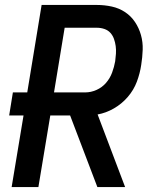

<svg xmlns="http://www.w3.org/2000/svg" viewBox="-20 -755 640 775"><path d="M485 0H373L263 -289H183L135 0H27L75 -289H17L32 -382H90L148 -735H371Q402 -735 431.5 -728.5Q461 -722 485 -706Q509 -690 525 -666Q541 -642 549 -613.5Q557 -585 556 -554.5Q555 -524 550 -493Q545 -459 532.5 -425.5Q520 -392 496 -364Q472 -336 440 -317.5Q408 -299 374 -293ZM198 -382H324Q347 -382 369.5 -392Q392 -402 408 -420.5Q424 -439 432.5 -462Q441 -485 445 -508Q447 -523 448 -538.5Q449 -554 447 -569Q445 -584 440 -598Q435 -612 425.5 -622.5Q416 -633 401.5 -638Q387 -643 371 -643H241Z"/></svg>

Font: Iosevka Semibold Extended
Style: Italic
Weight: 600
Width: 7
Italic angle: -9°
Monospace: yes
Designer: Belleve Invis
Foundry: Belleve Invis
Version: Version 32.5.0; ttfautohint (v1.8.4)